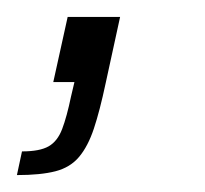

<svg xmlns="http://www.w3.org/2000/svg" viewBox="-58 -97 242 227"><path d="M-38 110 -32 82Q-11 82 -0.5 76Q10 70 15.5 55.5Q21 41 26 17L30 0H5L22 -77H84L67 1Q60 34 53 55Q46 76 35.5 88.5Q25 101 7.5 105.5Q-10 110 -38 110Z"/></svg>

Font: Saira ExtraCondensed Light
Style: Italic
Weight: 300
Width: 2
Italic angle: -12°
Designer: Hector Gatti with collaboration of the Omnibus-Type team
Foundry: Omnibus-Type
Version: Version 1.101